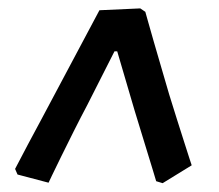

<svg xmlns="http://www.w3.org/2000/svg" viewBox="-20 -502 511 448"><path d="M319.1 -474.4Q319.1 -474.4 324.6 -454.8Q330.1 -435.3 338.8 -404.9Q347.6 -374.5 357.3 -341.4Q367.1 -308.3 374.7 -281.8Q383.7 -252.6 393 -223.2Q402.3 -193.8 410 -169.8Q417.6 -145.9 422.4 -131.1Q427.3 -116.3 427.3 -116.3L359.5 -74.6L344.4 -79.2Q344.4 -79.2 336.9 -104.2Q329.3 -129.3 317.5 -167.5Q305.7 -205.7 294.1 -244L253.5 -382.2H247.1L183.7 -257.1Q168.2 -227.9 152.3 -196.2Q136.5 -164.5 123 -137.2Q109.4 -110 101.4 -92.8Q93.3 -75.7 93.3 -75.7L20.9 -94.8L15.2 -107.9Q15.2 -107.9 23.5 -123.7Q31.8 -139.5 45.4 -165.4Q59 -191.3 76.2 -222.9Q93.3 -254.6 110 -286.4L212 -478.1L307.3 -482.4Z"/></svg>

Font: Alegreya
Style: Italic
Weight: 400
Italic angle: -7°
Designer: Juan Pablo del Peral
Foundry: Huerta Tipografica
Version: Version 2.009